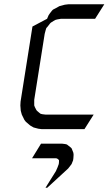

<svg xmlns="http://www.w3.org/2000/svg" viewBox="-20 -604 508 898"><path d="M75.2 -110.8 76.2 -128.9 131.8 -480 200.2 -516.1 207 -532.2 212.9 -541 223.1 -554.2 228 -559.1 241.2 -565.9 257.8 -575.2 283.2 -582 299.8 -584H467.8L424.8 -516.1H265.1L248 -513.2L240.2 -511.2L231.9 -506.8L217.8 -498L213.9 -494.1L203.1 -480L196.8 -473.1L193.8 -463.9L189 -445.8L140.1 -137.2V-120.1V-110.8L143.1 -103L149.9 -89.8L152.8 -85.9L163.1 -77.1L169.9 -71.8L178.2 -69.8L193.8 -67.9H418L375 0H174.8L159.2 -2L137.2 -7.8L121.1 -17.1L101.1 -34.2L94.2 -43L82 -67.9L77.1 -85.9ZM129.9 136.2 171.9 67.9H270L285.2 69.8L293 71.8L299.8 77.1L311 85.9L314.9 89.8L319.8 102.1L323.2 110.8L324.2 120.1L323.2 136.2L321.8 146L314.9 163.1L309.1 170.9L298.8 184.1L201.2 273.9H192.9L241.2 196.8L249 179.2L254.9 163.1L255.9 153.8V145L250 139.2L243.2 136.2Z"/></svg>

Font: Petahja
Style: Italic
Weight: 400
Designer: T. Christopher White
Version: Version 1.1